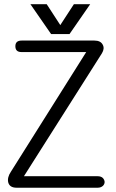

<svg xmlns="http://www.w3.org/2000/svg" viewBox="-20 -877 540 897"><path d="M80.1 -633.8H382.8L31.2 -75.2Q12.7 -47.9 18.6 -24.4Q25.4 0 57.6 0H436.5Q451.2 0 460.9 -8.8Q468.8 -16.6 468.8 -27.3Q467.8 -38.1 460 -45.9Q451.2 -53.7 436.5 -53.7H91.8L456.1 -627.9Q469.7 -650.4 460 -668Q450.2 -687.5 420.9 -687.5H81.1Q51.8 -687.5 51.8 -661.1Q51.8 -633.8 80.1 -633.8ZM198.2 -857.4H122.1L218.8 -717.8H304.7L401.4 -857.4H325.2L261.7 -759.8Z"/></svg>

Font: GulimChe
Style: Regular
Weight: 400
Monospace: yes
Version: Version 2.21